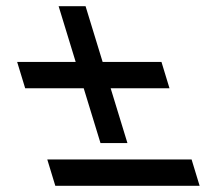

<svg xmlns="http://www.w3.org/2000/svg" viewBox="-20 -641 700 620"><path d="M169.3 -621 224.4 -441H35.4L61.3 -356H250.3L304.5 -179H391.5L337.3 -356H527.3L501.4 -441H311.4L256.3 -621ZM624.6 -41 598.7 -126H132.7L158.6 -41Z"/></svg>

Font: Din Kursivschrift
Style: LeftEng
Weight: 400
Version: Version 1.089